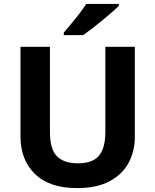

<svg xmlns="http://www.w3.org/2000/svg" viewBox="-20 -954 796 984"><path d="M671 -252Q671 -178 638.5 -118.5Q606 -59 540.5 -24.5Q475 10 375 10Q233 10 159 -62.5Q85 -135 85 -254V-714H236V-277Q236 -189 272 -153Q308 -117 379 -117Q429 -117 460 -134Q491 -151 505.5 -187Q520 -223 520 -278V-714H671ZM589 -924Q575 -910 552 -890Q529 -870 502.5 -848Q476 -826 450.5 -806.5Q425 -787 406 -774H307V-787Q323 -806 344.5 -831.5Q366 -857 387 -884.5Q408 -912 422 -934H589Z"/></svg>

Font: Noto Sans Myanmar
Style: Regular
Weight: 400
Designer: Monotype Design Team
Foundry: Monotype Imaging Inc.
Version: Version 2.107